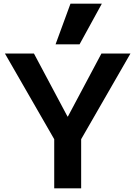

<svg xmlns="http://www.w3.org/2000/svg" viewBox="-20 -1020 733 1040"><path d="M273.7 0V-266L6.7 -730H163.9L345.7 -388.6H347.7L529.4 -730H686.6L419.6 -266V0ZM411 -780H281L361.7 -1000H531.6Z"/></svg>

Font: M PLUS 2 Thin
Style: Regular
Weight: 100
Designer: Coji Morishita
Foundry: UNDERFOREST DESIGN
Version: Version 1.001